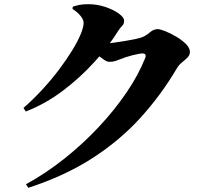

<svg xmlns="http://www.w3.org/2000/svg" viewBox="-20 -827 1040 916"><path d="M104 52Q199 0 287 -70Q375 -140 450.5 -220.5Q526 -301 583.5 -385.5Q641 -470 673 -551Q677 -562 673 -567Q670 -572 660 -572Q652 -572 639 -569.5Q626 -567 610.5 -563Q595 -559 581 -554.5Q567 -550 558 -546Q542 -540 530 -536Q518 -532 501 -532Q488 -532 468 -548Q461 -553 454 -558Q442 -545 430 -531Q362 -456 279 -393.5Q196 -331 103 -295L92 -312Q141 -355 184.5 -402.5Q228 -450 263.5 -497.5Q299 -545 325 -587.5Q351 -630 365 -664Q379 -698 379 -718Q379 -733 364 -751.5Q349 -770 326 -784L327 -795Q342 -800 358 -803.5Q374 -807 402 -807Q443 -807 482 -794Q521 -781 546.5 -762.5Q572 -744 572 -729Q572 -712 563.5 -704.5Q555 -697 542 -677Q525 -649 504 -621Q513 -622 527 -624Q550 -627 577 -631.5Q604 -636 627 -641Q650 -646 660 -650Q678 -658 695.5 -673Q713 -688 732 -688Q744 -688 769 -678Q794 -668 821 -652Q848 -636 867 -617Q886 -598 886 -580Q886 -564 874.5 -552.5Q863 -541 849 -530Q835 -519 825 -503Q749 -374 650.5 -265.5Q552 -157 421 -72.5Q290 12 115 69Z"/></svg>

Font: Noto Serif HK ExtraLight Black
Style: Regular
Weight: 900
Version: Version 2.002-H1;hotconv 1.1.0;makeotfexe 2.6.0